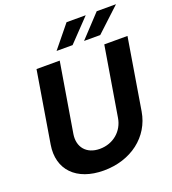

<svg xmlns="http://www.w3.org/2000/svg" viewBox="-165 -1062 1073 1196"><g transform="rotate(-20 371.0 -464.0)"><path d="M587.7 -727.3 511.4 -268.1C498.2 -185 429.7 -125 340.2 -125C251.4 -125 202.8 -185 215.9 -268.1L292.3 -727.3H138.5L60.4 -255C34.1 -95.9 136.4 10.3 317.5 10.3C498.2 10.3 637.1 -95.9 663.4 -255L741.5 -727.3ZM294.4 -790.5H400.6L541.2 -937.5H414.1ZM476.6 -790.5H583.8L741.8 -937.5H614Z"/></g></svg>

Font: Magic Ui Pro
Style: Bold Italic
Weight: 700
Italic angle: -9.39999°
Designer: Stefan Endress, Andreas Faust
Version: Version 1.000;FEAKit 1.0